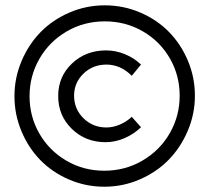

<svg xmlns="http://www.w3.org/2000/svg" viewBox="-20 -709 785 720"><path d="M373 -689Q442.9 -689 505.6 -662.1Q568.4 -635.3 613.3 -589.6Q658.2 -543.9 684.6 -481.4Q710.9 -418.9 710.9 -350.1Q710.9 -281.7 684.3 -219Q657.7 -156.2 612.8 -110.1Q567.9 -64 504.6 -36.4Q441.4 -8.8 371.1 -8.8Q301.3 -8.8 238.5 -35.9Q175.8 -63 131.1 -108.9Q86.4 -154.8 60.3 -217.3Q34.2 -279.8 34.2 -348.1Q34.2 -416.5 60.5 -479.2Q86.9 -542 131.8 -588.1Q176.8 -634.3 239.7 -661.6Q302.7 -689 373 -689ZM371.1 -68.8Q449.7 -68.8 514.9 -107.2Q580.1 -145.5 616.9 -210Q653.8 -274.4 653.8 -350.1Q653.8 -425.8 617.2 -489.7Q580.6 -553.7 515.9 -591.3Q451.2 -628.9 373 -628.9Q294.4 -628.9 229.5 -590.8Q164.6 -552.7 127.7 -488.3Q90.8 -423.8 90.8 -348.1Q90.8 -272.5 127.4 -208.5Q164.1 -144.5 228.5 -106.7Q293 -68.8 371.1 -68.8ZM198.2 -349.1Q198.2 -421.9 250 -470.9Q301.8 -520 377.9 -520Q413.6 -520 448.2 -505.9Q482.9 -491.7 508.8 -466.8L474.1 -424.8Q432.1 -466.8 378.9 -466.8Q328.1 -466.8 293 -432.9Q257.8 -398.9 257.8 -350.1Q257.8 -300.3 293 -265.6Q328.1 -231 378.9 -231Q403.8 -231 429.2 -241.7Q454.6 -252.4 474.1 -271L508.8 -231.9Q481.9 -206.1 447 -190.9Q412.1 -175.8 376 -175.8Q300.8 -175.8 249.5 -225.6Q198.2 -275.4 198.2 -349.1Z"/></svg>

Font: Trueno
Style: Rg
Weight: 400
Designer: Julieta Ulanovsky
Foundry: Julieta Ulanovsky
Version: Version 3.001b